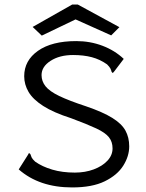

<svg xmlns="http://www.w3.org/2000/svg" viewBox="-20 -811 640 841"><path d="M296 10Q152 10 62 -69L102 -132L107 -141L113 -136Q115 -129 118.5 -121.5Q122 -114 134 -103Q165 -81 209 -68Q253 -55 308 -55Q353 -55 390.5 -69Q428 -83 450.5 -107Q473 -131 473 -161Q473 -190 457 -210Q441 -230 401.5 -248.5Q362 -267 292 -293Q214 -318 169 -347Q124 -376 105 -408.5Q86 -441 86 -477Q86 -546 146.5 -588.5Q207 -631 314 -631Q375 -631 429 -610.5Q483 -590 522 -553L481 -499L474 -491L469 -496Q467 -504 463.5 -511Q460 -518 449 -529Q418 -551 382 -560.5Q346 -570 300 -570Q241 -570 201.5 -544.5Q162 -519 162 -482Q162 -455 179.5 -433Q197 -411 239.5 -390.5Q282 -370 358 -345Q431 -320 472 -294.5Q513 -269 529.5 -239Q546 -209 546 -170Q546 -127 520 -85.5Q494 -44 439 -17Q384 10 296 10ZM163 -655 123 -693 296 -791H321L503 -692L467 -656L311 -726Z"/></svg>

Font: Inconsolata Expanded
Style: Regular
Weight: 400
Width: 7
Monospace: yes
Designer: Raph Levien, Cyreal, Brenton Simpson
Foundry: Raph Levien, Cyreal, Google
Version: Version 3.000; ttfautohint (v1.8.2.53-6de2)